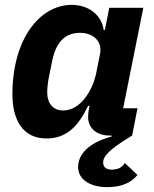

<svg xmlns="http://www.w3.org/2000/svg" viewBox="-20 -557 631 789"><path d="M545 -112H486L569 -525H429L411 -434H406C399 -491 348 -537 275 -537C141 -537 31 -393 31 -170C31 -65 73 12 171 12C253 12 301 -37 342 -122H348L345 -107C344 -102 342 -88 342 -77C342 -28 380 0 430 0H438L439 4C342 30 301 79 301 129C301 183 354 212 420 212C483 212 520 192 545 162L493 113C480 134 460 140 439 140C413 140 404 127 404 111C404 91 413 66 523 0ZM240 -103C199 -103 174 -131 174 -178C174 -194 177 -221 180 -235L194 -305C210 -384 247 -422 309 -422C367 -422 401 -384 391 -335L375 -255C367 -216 349 -178 327 -151C306 -125 276 -103 240 -103Z"/></svg>

Font: LVC Sans
Style: Bold Italic
Weight: 700
Italic angle: -11.31°
Designer: Mike Abbink, Paul van der Laan, Pieter van Rosmalen
Foundry: Bold Monday
Version: Version 3.0